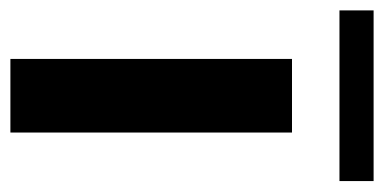

<svg xmlns="http://www.w3.org/2000/svg" viewBox="-218 -520 721 360"><g transform="rotate(90 142.0 -340.5)"><path d="M73 -528H211V0H73ZM-18 -681H302V-617H-18Z"/></g></svg>

Font: Lopes Sans
Style: Bold
Weight: 700
Designer: Gabriel Lam, Diego Maldonado
Foundry: TypeRant, Foresti Design
Version: Version 4.000